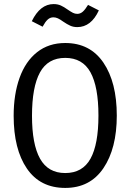

<svg xmlns="http://www.w3.org/2000/svg" viewBox="-20 -911 640 942"><path d="M300 11Q177 11 112 -84Q47 -179 47 -343Q47 -448 76 -529Q105 -610 162 -655Q219 -700 300 -700Q422 -700 487.5 -603.5Q553 -507 553 -344Q553 -183 487.5 -86Q422 11 300 11ZM300 -627Q215 -627 176 -555.5Q137 -484 137 -343Q137 -203 176.5 -132.5Q216 -62 300 -62Q385 -62 424 -132.5Q463 -203 463 -344Q463 -485 424 -556Q385 -627 300 -627ZM290 -805Q275 -816 264 -821Q253 -826 242 -826Q226 -826 214 -815Q202 -804 189 -780L136 -807Q177 -891 243 -891Q263 -891 278.5 -884Q294 -877 312 -864Q328 -853 338 -848Q348 -843 359 -843Q374 -843 386 -853.5Q398 -864 412 -887L465 -860Q427 -778 359 -778Q340 -778 324.5 -785Q309 -792 290 -805Z"/></svg>

Font: FiraDG Mono
Style: Regular
Weight: 400
Designer: Carrois Corporate & Edenspiekermann AG
Foundry: Carrois Corporate GbR & Edenspiekermann AG
Version: Version 3.206